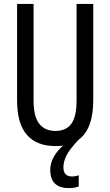

<svg xmlns="http://www.w3.org/2000/svg" viewBox="-20 -734 562 978"><path d="M303 118Q303 165 347 165Q357 165 366 163Q375 161 381 159V216Q371 220 357.5 222Q344 224 330 224Q236 224 236 131Q236 96 254.5 64Q273 32 301 8Q282 10 262 10Q167 10 117 -47Q67 -104 67 -223V-714H151V-222Q151 -140 180 -103.5Q209 -67 262 -67Q316 -67 343 -103Q370 -139 370 -223V-714H455V-224Q455 -76 380 -22Q333 28 318 59Q303 90 303 118Z"/></svg>

Font: Noto Sans Lao ExtraCondensed
Style: Regular
Weight: 400
Width: 2
Designer: Monotype Design Team
Foundry: Monotype Imaging Inc.
Version: Version 2.004; ttfautohint (v1.8.4.7-5d5b)